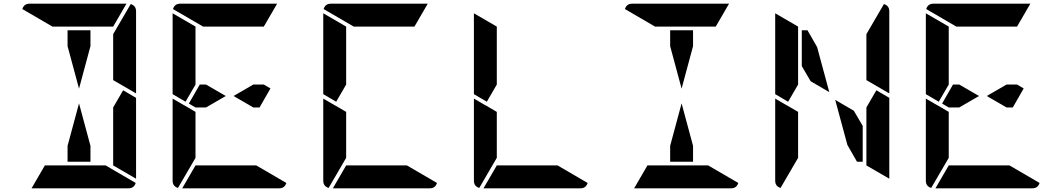

<svg xmlns="http://www.w3.org/2000/svg" viewBox="-20 -1020 5752 1040"><path d="M346 -770V-856H470V-770L408 -540ZM647 -531 717 -490V-52L593 -124V-138V-144V-302V-396V-438ZM264 -876 101 -971Q110 -1000 140 -1000H346H470H665L593 -876H554H470H346ZM688 -998Q717 -989 717 -959V-514L593 -586V-698V-835ZM552 -124 715 -29Q706 0 676 0H470H346H151L223 -124H262H346H470ZM470 -230V-144H346V-230L408 -460Z M1445 -541 1386 -438H1352L1245 -500L1352 -562H1409ZM985 -469 915 -510V-948L1039 -876V-698V-590V-562ZM1039 -165 944 -2Q915 -11 915 -41V-486L975 -451L981 -448L1039 -414V-384V-302ZM1080 -876 917 -971Q926 -1000 956 -1000H1162H1286H1481L1409 -876H1370H1286H1162ZM1368 -124 1531 -29Q1522 0 1492 0H1286H1162H967L1039 -124H1078H1162H1286ZM1096 -438H1039L1003 -459L1062 -562H1096L1203 -500Z M1801 -469 1731 -510V-948L1855 -876V-698V-590V-562ZM1855 -165 1760 -2Q1731 -11 1731 -41V-486L1791 -451L1797 -448L1855 -414V-384V-302ZM1896 -876 1733 -971Q1742 -1000 1772 -1000H1978H2102H2297L2225 -876H2186H2102H1978ZM2184 -124 2347 -29Q2338 0 2308 0H2102H1978H1783L1855 -124H1894H1978H2102Z M2617 -469 2547 -510V-948L2671 -876V-698V-590V-562ZM2671 -165 2576 -2Q2547 -11 2547 -41V-486L2607 -451L2613 -448L2671 -414V-384V-302ZM3000 -124 3163 -29Q3154 0 3124 0H2918H2794H2599L2671 -124H2710H2794H2918Z M3610 -770V-856H3734V-770L3672 -540ZM3528 -876 3365 -971Q3374 -1000 3404 -1000H3610H3734H3929L3857 -876H3818H3734H3610ZM3816 -124 3979 -29Q3970 0 3940 0H3734H3610H3415L3487 -124H3526H3610H3734ZM3734 -230V-144H3610V-230L3672 -460Z M4323 -662V-856H4354L4406 -765L4472 -521L4371 -580ZM4727 -531 4797 -490V-52L4673 -124V-138V-144V-302V-396V-438ZM4249 -469 4179 -510V-948L4303 -876V-698V-590V-562ZM4303 -165 4208 -2Q4179 -11 4179 -41V-486L4239 -451L4245 -448L4303 -414V-384V-302ZM4768 -998Q4797 -989 4797 -959V-514L4673 -586V-698V-835ZM4653 -338V-144H4622L4570 -235L4504 -479L4605 -420Z M5525 -541 5466 -438H5432L5325 -500L5432 -562H5489ZM5065 -469 4995 -510V-948L5119 -876V-698V-590V-562ZM5119 -165 5024 -2Q4995 -11 4995 -41V-486L5055 -451L5061 -448L5119 -414V-384V-302ZM5160 -876 4997 -971Q5006 -1000 5036 -1000H5242H5366H5561L5489 -876H5450H5366H5242ZM5448 -124 5611 -29Q5602 0 5572 0H5366H5242H5047L5119 -124H5158H5242H5366ZM5176 -438H5119L5083 -459L5142 -562H5176L5283 -500Z"/></svg>

Font: DSEG14 Modern
Style: Bold
Weight: 700
Designer: Keshikan(Twitter:@keshinomi_88pro)
Version: Version 0.46